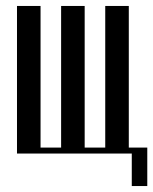

<svg xmlns="http://www.w3.org/2000/svg" viewBox="-20 -515 514 644"><path d="M37 -495H116V-20H185V-495H264V-20H333V-495H412V0H37ZM398 -20H474V109H422V0H398Z"/></svg>

Font: Moniqa SemBd Narrow Heading
Style: Regular
Weight: 600
Width: 4
Designer: Rajesh Rajput
Foundry: Rajesh Rajput
Version: Version 1.000